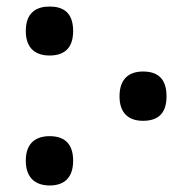

<svg xmlns="http://www.w3.org/2000/svg" viewBox="-20 -560 590 588"><path d="M132 -390C172 -390 204 -408 204 -465C204 -523 172 -540 132 -540C93 -540 59 -523 59 -465C59 -408 93 -390 132 -390ZM418 -190C459 -190 490 -208 490 -265C490 -323 459 -341 418 -341C380 -341 346 -323 346 -265C346 -208 380 -190 418 -190ZM132 8C172 8 204 -11 204 -68C204 -125 172 -143 132 -143C93 -143 59 -125 59 -68C59 -11 93 8 132 8Z"/></svg>

Font: Noto Serif Condensed
Style: Bold
Weight: 700
Width: 3
Designer: Monotype Design Team
Foundry: Monotype Imaging Inc.
Version: Version 2.015